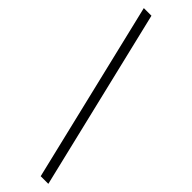

<svg xmlns="http://www.w3.org/2000/svg" viewBox="-321 -840 961 961"><g transform="rotate(45 159.5 -360.0)"><path d="M302 120H248L18 -840H72Z"/></g></svg>

Font: Tanohe Sans Light
Style: Regular
Weight: 300
Designer: Village Type and Design LLC & Cristiano Sobral
Foundry: Cooper Hewitt Smithsonian Design Museum
Version: Version 1.00;September 29, 2021;FontCreator 13.0.0.2655 64-b